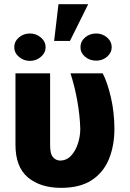

<svg xmlns="http://www.w3.org/2000/svg" viewBox="-20 -901 630 931"><path d="M55 -545.5H223V-198.9Q222.7 -154.8 237.2 -138.7Q251.8 -122.5 271.3 -122.5Q302.6 -122.5 324.4 -145.8Q346.2 -169 357.8 -204.7Q369.3 -240.4 369.3 -277Q367.2 -343.8 354.4 -414.2Q341.6 -484.7 321.7 -545.5H478Q501.1 -500.7 517.8 -428.8Q534.4 -356.9 534.8 -277Q534.8 -194.6 508.2 -129.6Q481.5 -64.6 424.7 -27.3Q367.9 9.9 276.3 9.9Q176.1 9.9 115.4 -40.7Q54.7 -91.3 55 -200.3ZM242.5 -702.4 263.5 -880.7H407.7L319.2 -702.4ZM49.4 -672.2Q49 -699.6 71.4 -719.1Q93.7 -738.6 125 -738.6Q155.5 -738.6 178.3 -719.1Q201 -699.6 201.3 -672.2Q201 -644.9 178.3 -625.4Q155.5 -605.8 125 -605.8Q94.5 -605.8 71.7 -625.4Q49 -644.9 49.4 -672.2ZM370.4 -671.9Q370 -699.6 392.2 -719.1Q414.4 -738.6 446.7 -738.6Q476.6 -738.6 498.9 -719.5Q521.3 -700.3 521.7 -671.9Q521.3 -644.5 498.9 -625.7Q476.6 -606.9 446.7 -606.9Q414.4 -606.9 392.2 -626.1Q370 -645.2 370.4 -671.9Z"/></svg>

Font: Inter UI Extra Bold
Style: Regular
Weight: 800
Designer: Rasmus Andersson
Foundry: rsms
Version: 3.2;8d6f07862